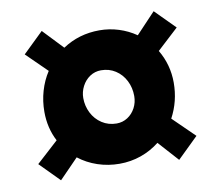

<svg xmlns="http://www.w3.org/2000/svg" viewBox="-67 -677 809 721"><g transform="rotate(-10 337.5 -317.0)"><path d="M119.6 -186Q92.8 -237.3 92.8 -298.8Q92.8 -339.8 103.8 -377.7Q114.7 -415.5 135.7 -447.8L57.6 -524.4L135.7 -600.1L208.5 -523.4Q271 -564.9 349.1 -564.9Q386.7 -564.9 422.4 -553.7Q458 -542.5 488.3 -521.5L562.5 -600.1L637.2 -524.9L555.7 -449.7Q590.3 -391.6 590.3 -323.2Q590.3 -252.4 557.6 -191.4L639.6 -111.3L560.1 -33.7L490.7 -110.8Q458.5 -85.4 419.7 -71.8Q380.9 -58.1 337.4 -58.1Q294.4 -58.1 254.4 -71.5Q214.4 -85 182.6 -109.9L109.9 -35.2L36.1 -109.9ZM435.5 -299.3Q435.5 -331.1 421.9 -357.9Q408.2 -384.8 384 -400.4Q359.9 -416 329.1 -416Q305.7 -416 286.6 -403.3Q267.6 -390.6 256.6 -369.4Q245.6 -348.1 245.6 -324.7Q245.6 -294.4 259 -267.8Q272.5 -241.2 297.1 -225.1Q321.8 -209 353 -209Q376 -209 394.8 -221.2Q413.6 -233.4 424.6 -254.2Q435.5 -274.9 435.5 -299.3Z"/></g></svg>

Font: Vesper Libre Heavy
Style: Regular
Weight: 900
Designer: Robert Keller & Kimya Gandhi
Foundry: Mota Italic
Version: Version 1.058